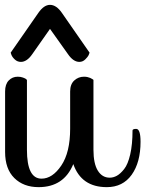

<svg xmlns="http://www.w3.org/2000/svg" viewBox="-20 -768 599 791"><path d="M526 -231Q527 -237 541 -237Q559 -237 559 -184Q559 -99 522.5 -48Q486 3 420 3Q315 3 282 -92Q243 3 139 3Q77 3 39 -34.5Q1 -72 1 -142V-391Q1 -421 16 -436.5Q31 -452 53 -452Q65 -452 74.5 -448.5Q84 -445 88 -442L91 -438V-151Q91 -32 151 -32Q196 -32 232.5 -86Q269 -140 269 -238V-391Q269 -421 286 -436.5Q303 -452 326 -452Q334 -452 340.5 -450.5Q347 -449 351.5 -447Q356 -445 359 -443Q362 -441 364 -440L365 -438V-151Q365 -94 383 -65Q401 -36 432 -36Q447 -36 461.5 -44Q476 -52 491.5 -71.5Q507 -91 516.5 -132Q526 -173 526 -231ZM138 -715Q161 -748 186 -748Q212 -748 235 -715L349 -551Q348 -547 345 -540.5Q342 -534 331.5 -523.5Q321 -513 307 -513Q282 -513 260 -545L186 -649L113 -545Q91 -513 66 -513Q52 -513 41.5 -522.5Q31 -532 27 -542L24 -551Z"/></svg>

Font: Sofia
Style: Regular
Weight: 400
Designer: Paula Nazal and Daniel Hernndez
Foundry: Paula Nazal, Daniel Hernndez
Version: Version 1.001